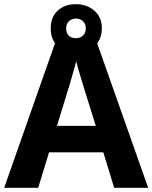

<svg xmlns="http://www.w3.org/2000/svg" viewBox="-20 -900 730 920"><path d="M527 0 475 -170H215L163 0H0L252 -717H437L690 0ZM387 -463Q382 -480 374 -506Q366 -532 358 -559Q350 -586 345 -606Q340 -586 331.5 -556.5Q323 -527 315.5 -500.5Q308 -474 304 -463L253 -297H439ZM344 -648Q290 -648 256.5 -679Q223 -710 223 -764Q223 -818 256.5 -849Q290 -880 344 -880Q396 -880 432 -849Q468 -818 468 -765Q468 -710 432.5 -679Q397 -648 344 -648ZM344 -717Q364 -717 377.5 -729.5Q391 -742 391 -764Q391 -786 377.5 -798.5Q364 -811 344 -811Q324 -811 310.5 -798.5Q297 -786 297 -764Q297 -742 309 -729.5Q321 -717 344 -717Z"/></svg>

Font: Noto Sans Cham
Style: Bold
Weight: 700
Version: Version 2.002